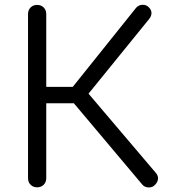

<svg xmlns="http://www.w3.org/2000/svg" viewBox="-20 -802 727 822"><path d="M643 -10Q633 1 616 0.5Q599 0 589 -12L265 -397L563 -769Q574 -781 590 -781.5Q606 -782 617 -771Q629 -759 628.5 -745.5Q628 -732 618 -720L359 -401L647 -62Q658 -49 656.5 -35.5Q655 -22 643 -10ZM139 0Q122 0 111 -11Q100 -22 100 -39V-742Q100 -759 111 -770Q122 -781 139 -781Q156 -781 167 -770Q178 -759 178 -742V-430H336V-360H178V-39Q178 -22 167 -11Q156 0 139 0Z"/></svg>

Font: Comfortaa
Style: Regular
Weight: 400
Designer: Johan Aakerlund
Foundry: Johan Aakerlund
Version: Version 3.104; ttfautohint (v1.8.1.43-b0c9)